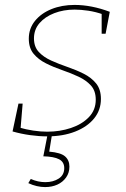

<svg xmlns="http://www.w3.org/2000/svg" viewBox="-20 -548 512 780"><path d="M171 6Q139 6 102.5 1Q66 -4 31 -14L55 -127H72L63 -19L58 -30Q85 -22 115 -17.5Q145 -13 172 -13Q223 -13 268 -28Q313 -43 341 -72Q369 -101 369 -143Q369 -179 349.5 -200.5Q330 -222 299 -236.5Q268 -251 233 -263Q198 -275 167 -290.5Q136 -306 116.5 -329.5Q97 -353 97 -391Q97 -432 122 -463Q147 -494 189 -511Q231 -528 283 -528Q317 -528 353 -521Q389 -514 426 -500L409 -411H393V-500L400 -489Q369 -500 338.5 -504.5Q308 -509 283 -509Q238 -509 200.5 -494.5Q163 -480 140.5 -454Q118 -428 118 -392Q118 -358 137.5 -337Q157 -316 188 -302Q219 -288 254 -276Q289 -264 320 -248.5Q351 -233 370.5 -209Q390 -185 390 -146Q390 -101 362.5 -67Q335 -33 285.5 -13.5Q236 6 171 6ZM163 212Q147 212 129.5 208Q112 204 95 196L105 179Q134 192 164 192Q196 192 218.5 177.5Q241 163 241 135Q241 110 220 99Q199 88 156 87L173 0H191L180 68Q227 72 244.5 87.5Q262 103 262 129Q262 154 248.5 173Q235 192 213 202Q191 212 163 212Z"/></svg>

Font: Bitter Thin
Style: Italic
Weight: 100
Italic angle: -9°
Designer: Sol Matas, and Bitter project Authors
Foundry: Sol Matas
Version: Version 2.002